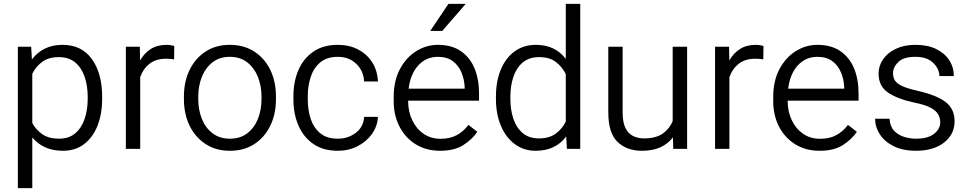

<svg xmlns="http://www.w3.org/2000/svg" viewBox="-20 -770 5010 993"><path d="M508.3 -269V-258.8Q508.3 -180.7 484.4 -120.1Q460.4 -59.6 415.3 -24.9Q370.1 9.8 305.2 9.8Q252.9 9.8 213.4 -8.3Q173.8 -26.4 147 -59.1V203.1H72.3V-528.3H141.1L145 -462.4Q171.9 -498.5 211.4 -518.3Q251 -538.1 303.7 -538.1Q402.3 -538.1 455.3 -464.4Q508.3 -390.6 508.3 -269ZM433.6 -258.8V-269Q433.6 -326.2 417.7 -372.8Q401.9 -419.4 368.9 -447Q335.9 -474.6 284.2 -474.6Q230.5 -474.6 197.5 -449.5Q164.6 -424.3 147 -388.7V-133.8Q166 -98.6 199.2 -75.7Q232.4 -52.7 285.2 -52.7Q336.4 -52.7 369.1 -80.6Q401.9 -108.4 417.7 -155Q433.6 -201.7 433.6 -258.8Z M881.3 -531.7 880.4 -462.9Q860.4 -466.3 838.9 -466.3Q786.1 -466.3 752.9 -439.9Q719.7 -413.6 705.1 -371.1V0H630.9V-528.3H703.1L704.6 -457Q725.6 -494.6 759.5 -516.4Q793.5 -538.1 841.8 -538.1Q852.1 -538.1 864.3 -536.1Q876.5 -534.2 881.3 -531.7Z M931.2 -257.3V-271Q931.2 -347.7 960.4 -408Q989.7 -468.3 1043 -503.2Q1096.2 -538.1 1168.5 -538.1Q1241.7 -538.1 1295.4 -503.2Q1349.1 -468.3 1378.2 -408Q1407.2 -347.7 1407.2 -271V-257.3Q1407.2 -180.7 1378.2 -120.4Q1349.1 -60.1 1295.7 -25.1Q1242.2 9.8 1169.4 9.8Q1096.7 9.8 1043.2 -25.1Q989.7 -60.1 960.4 -120.4Q931.2 -180.7 931.2 -257.3ZM1005.4 -271V-257.3Q1005.4 -202.1 1023.9 -155.5Q1042.5 -108.9 1079.1 -80.8Q1115.7 -52.7 1169.4 -52.7Q1222.7 -52.7 1259 -80.8Q1295.4 -108.9 1314 -155.5Q1332.5 -202.1 1332.5 -257.3V-271Q1332.5 -325.2 1314 -372.1Q1295.4 -418.9 1258.8 -447.5Q1222.2 -476.1 1168.5 -476.1Q1115.2 -476.1 1078.9 -447.5Q1042.5 -418.9 1023.9 -372.1Q1005.4 -325.2 1005.4 -271Z M1727.5 -52.7Q1779.8 -52.7 1819.8 -82.8Q1859.9 -112.8 1863.3 -165.5H1934.6Q1932.1 -116.7 1903.6 -76.9Q1875 -37.1 1828.9 -13.7Q1782.7 9.8 1727.5 9.8Q1650.9 9.8 1599.9 -25.9Q1548.8 -61.5 1523.2 -121.6Q1497.6 -181.6 1497.6 -253.9V-274.4Q1497.6 -347.2 1523.2 -407Q1548.8 -466.8 1599.9 -502.4Q1650.9 -538.1 1727.5 -538.1Q1786.6 -538.1 1832.5 -513.9Q1878.4 -489.7 1905.3 -447.3Q1932.1 -404.8 1934.6 -348.6H1863.3Q1859.9 -404.8 1822 -440.4Q1784.2 -476.1 1727.5 -476.1Q1669.9 -476.1 1635.7 -446.8Q1601.6 -417.5 1586.7 -371.3Q1571.8 -325.2 1571.8 -274.4V-253.9Q1571.8 -202.6 1586.4 -156.7Q1601.1 -110.8 1635.3 -81.8Q1669.4 -52.7 1727.5 -52.7Z M2255.9 9.8Q2184.6 9.8 2130.6 -23.4Q2076.7 -56.6 2046.4 -114.7Q2016.1 -172.9 2016.1 -247.6V-268.1Q2016.1 -352.1 2048.3 -412.6Q2080.6 -473.1 2132.8 -505.6Q2185.1 -538.1 2244.6 -538.1Q2315.9 -538.1 2363.3 -505.6Q2410.6 -473.1 2434.1 -416.5Q2457.5 -359.9 2457.5 -287.6V-249.5H2090.8V-247.6Q2090.8 -193.8 2111.6 -149.4Q2132.3 -105 2169.9 -78.6Q2207.5 -52.2 2259.3 -52.2Q2306.6 -52.2 2341.3 -70.6Q2376 -88.9 2402.8 -124L2448.7 -88.4Q2422.9 -49.8 2376.7 -20Q2330.6 9.8 2255.9 9.8ZM2244.6 -476.1Q2184.1 -476.1 2143.6 -432.1Q2103 -388.2 2093.3 -311.5H2383.3V-318.4Q2381.8 -357.9 2367.2 -394Q2352.5 -430.2 2322.5 -453.1Q2292.5 -476.1 2244.6 -476.1ZM2205.1 -609.9 2299.3 -750H2388.7L2267.1 -609.9Z M2544.9 -258.8V-269Q2544.9 -350.1 2570.3 -410.6Q2595.7 -471.2 2642.1 -504.6Q2688.5 -538.1 2751.5 -538.1Q2803.2 -538.1 2841.8 -519Q2880.4 -500 2906.2 -465.3V-750H2981V0H2912.1L2908.2 -64.5Q2882.3 -28.8 2843 -9.5Q2803.7 9.8 2750.5 9.8Q2688.5 9.8 2642.1 -24.9Q2595.7 -59.6 2570.3 -120.1Q2544.9 -180.7 2544.9 -258.8ZM2619.6 -269V-258.8Q2619.6 -201.7 2635.3 -155.3Q2650.9 -108.9 2683.6 -81.5Q2716.3 -54.2 2767.1 -54.2Q2820.8 -54.2 2854.2 -78.9Q2887.7 -103.5 2906.2 -141.1V-386.2Q2889.2 -422.4 2856.2 -448.5Q2823.2 -474.6 2768.1 -474.6Q2716.8 -474.6 2683.8 -447Q2650.9 -419.4 2635.3 -372.8Q2619.6 -326.2 2619.6 -269Z M3461.9 0 3460.4 -59.6Q3435.5 -26.9 3396 -8.5Q3356.4 9.8 3299.3 9.8Q3221.7 9.8 3173.8 -36.1Q3126 -82 3126 -189V-528.3H3200.2V-188Q3200.2 -136.2 3215.3 -106.9Q3230.5 -77.6 3255.6 -65.9Q3280.8 -54.2 3309.6 -54.2Q3372.1 -54.2 3407.7 -79.3Q3443.4 -104.5 3459 -144V-528.3H3533.7V0Z M3928.7 -531.7 3927.7 -462.9Q3907.7 -466.3 3886.2 -466.3Q3833.5 -466.3 3800.3 -439.9Q3767.1 -413.6 3752.4 -371.1V0H3678.2V-528.3H3750.5L3752 -457Q3772.9 -494.6 3806.9 -516.4Q3840.8 -538.1 3889.2 -538.1Q3899.4 -538.1 3911.6 -536.1Q3923.8 -534.2 3928.7 -531.7Z M4218.8 9.8Q4147.5 9.8 4093.5 -23.4Q4039.6 -56.6 4009.3 -114.7Q3979 -172.9 3979 -247.6V-268.1Q3979 -352.1 4011.2 -412.6Q4043.5 -473.1 4095.7 -505.6Q4147.9 -538.1 4207.5 -538.1Q4278.8 -538.1 4326.2 -505.6Q4373.5 -473.1 4397 -416.5Q4420.4 -359.9 4420.4 -287.6V-249.5H4053.7V-247.6Q4053.7 -193.8 4074.5 -149.4Q4095.2 -105 4132.8 -78.6Q4170.4 -52.2 4222.2 -52.2Q4269.5 -52.2 4304.2 -70.6Q4338.9 -88.9 4365.7 -124L4411.6 -88.4Q4385.7 -49.8 4339.6 -20Q4293.5 9.8 4218.8 9.8ZM4207.5 -476.1Q4147 -476.1 4106.4 -432.1Q4065.9 -388.2 4056.2 -311.5H4346.2V-318.4Q4344.7 -357.9 4330.1 -394Q4315.4 -430.2 4285.4 -453.1Q4255.4 -476.1 4207.5 -476.1Z M4842.8 -137.7Q4842.8 -158.2 4833 -177Q4823.2 -195.8 4795.2 -211.7Q4767.1 -227.5 4711.4 -238.8Q4623 -257.3 4573.5 -290.8Q4523.9 -324.2 4523.9 -389.2Q4523.9 -429.7 4547.4 -463.6Q4570.8 -497.6 4613.8 -517.8Q4656.7 -538.1 4714.8 -538.1Q4777.3 -538.1 4821.5 -516.6Q4865.7 -495.1 4889.4 -458.5Q4913.1 -421.9 4913.1 -376.5H4838.4Q4838.4 -413.6 4806.4 -444.8Q4774.4 -476.1 4714.8 -476.1Q4652.8 -476.1 4625.7 -449.2Q4598.6 -422.4 4598.6 -391.1Q4598.6 -369.6 4608.6 -353.5Q4618.7 -337.4 4647 -324.5Q4675.3 -311.5 4730 -299.3Q4826.7 -276.9 4871.8 -241.5Q4917 -206.1 4917 -142.6Q4917 -75.2 4862.5 -32.7Q4808.1 9.8 4717.8 9.8Q4649.4 9.8 4602.1 -13.9Q4554.7 -37.6 4530.3 -75.4Q4505.9 -113.3 4505.9 -155.8H4580.6Q4583 -116.2 4604.2 -93.8Q4625.5 -71.3 4656.2 -62Q4687 -52.7 4717.8 -52.7Q4778.8 -52.7 4810.8 -77.9Q4842.8 -103 4842.8 -137.7Z"/></svg>

Font: Vazirmatn UI FD Light
Style: Regular
Weight: 300
Designer: Saber Rastikerdar
Foundry: Saber Rastikerdar
Version: Version 33.003